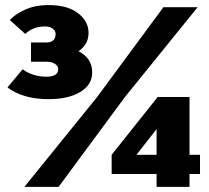

<svg xmlns="http://www.w3.org/2000/svg" viewBox="-20 -728 815 748"><path d="M415 -50V-125L594.2 -350H718.3V-125H759.2V-50H718.3V0H590V-50ZM511.7 -125H590V-225ZM208.3 0H75L358.3 -350L616.7 -700H750L466.7 -350ZM9.2 -387.5 68.3 -458.3Q80.8 -447.5 105.8 -438.3Q130.8 -429.2 160 -429.2Q206.7 -429.2 206.7 -458.3Q206.7 -470.8 194.2 -479.2Q181.7 -487.5 160 -487.5H100.8V-562.5H160Q196.7 -562.5 196.7 -595.8Q196.7 -608.3 185 -616.7Q173.3 -625 155.8 -625Q109.2 -625 78.3 -595.8L18.3 -650Q37.5 -671.7 77.1 -690Q116.7 -708.3 170 -708.3Q242.5 -708.3 283.8 -676.7Q325 -645 325 -600Q325 -555 285.8 -528.3Q339.2 -501.7 339.2 -445.8Q339.2 -397.5 292.5 -369.6Q245.8 -341.7 170 -341.7Q69.2 -341.7 9.2 -387.5Z"/></svg>

Font: BoonTook
Style: Regular
Weight: 400
Designer: Sungsit Sawaiwan
Foundry: FontUni
Version: Version 3.0